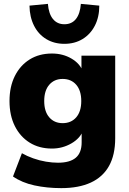

<svg xmlns="http://www.w3.org/2000/svg" viewBox="-20 -779 666 990"><path d="M296 191Q222 191 157.5 177Q93 163 47 131L93 11Q119 26 151.5 37.5Q184 49 217 54.5Q250 60 279 60Q340 60 370.5 34.5Q401 9 401 -45V-108H409Q394 -66 348 -39.5Q302 -13 248 -13Q182 -13 133 -43.5Q84 -74 56.5 -129Q29 -184 29 -258Q29 -332 56.5 -387Q84 -442 133 -472.5Q182 -503 248 -503Q304 -503 348.5 -477Q393 -451 408 -409H400V-492H574V-66Q574 20 542 77Q510 134 448 162.5Q386 191 296 191ZM303 -144Q347 -144 373 -174Q399 -204 399 -258Q399 -312 373 -342Q347 -372 303 -372Q260 -372 234 -342Q208 -312 208 -258Q208 -204 234 -174Q260 -144 303 -144ZM312 -553Q259 -553 218.5 -577.5Q178 -602 155.5 -646.5Q133 -691 132 -750L227 -759Q231 -708 253 -681Q275 -654 312 -654Q350 -654 371.5 -681Q393 -708 397 -759L492 -750Q492 -691 469 -646.5Q446 -602 405.5 -577.5Q365 -553 312 -553Z"/></svg>

Font: Nunito Sans 12pt Black
Style: Regular
Weight: 900
Designer: Vernon Adams
Foundry: Vernon Adams
Version: Version 3.101;gftools[0.9.27]